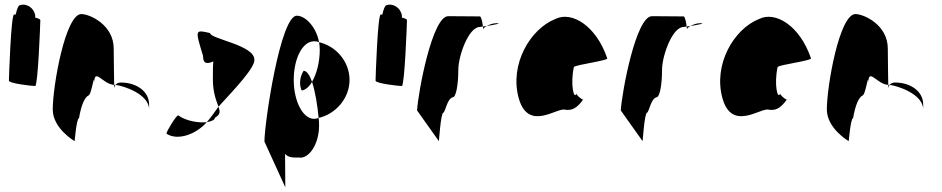

<svg xmlns="http://www.w3.org/2000/svg" viewBox="-20 -616 4018 819"><path d="M18 -272C18 -260 117 -249 130 -249C142 -249 152 -518 152 -530C152 -534 143 -538 130 -541C131 -548 130 -556 126 -564C116 -588 88 -602 65 -594C59 -594 52 -578 47 -554H40C27 -554 18 -284 18 -272Z M205 -149C205 -68 298 -14 298 -14C298 -6 306 -112 317 -112C327 -171 342 -200 356 -208C371 -208 382 -314 382 -261C382 -331 418 -256 467 -254C467 -281 465 -346 465 -409C465 -510 363 -556 327 -556C259 -556 205 -250 205 -149ZM467 -254C468 -246 467 -242 468 -241C468 -237 467 -246 473 -254ZM473 -254C506 -250 616 -215 616 -149V-170C616 -228 560 -264 496 -264C484 -264 477 -259 473 -254Z M690 -46C737 -14 817 -43 862 -95C832 -91 776 -98 740 -124C732 -124 690 -56 690 -46ZM846 -378C846 -340 866 -344 890 -354C888 -333 888 -306 888 -279C888 -218 904 -184 912 -161C984 -239 1069 -329 1065 -362C1065 -424 876 -450 876 -475C811 -490 812 -490 846 -378ZM862 -95C882 -98 897 -105 897 -114C921 -128 919 -140 912 -161C895 -137 879 -114 862 -95Z M1108 -12 1197 183 1196 40C1210 58 1235 56 1256 56C1295 63 1341 2 1341 -80C1341 -90 1341 -101 1339 -113C1333 -111 1326 -109 1320 -109C1272 -109 1233 -184 1233 -275C1233 -366 1270 -440 1320 -440C1327 -440 1335 -439 1341 -436C1329 -501 1283 -549 1246 -549C1176 -549 1108 -92 1108 -12ZM1267 -230C1283 -232 1299 -246 1311 -267C1301 -295 1289 -314 1275 -314C1256 -284 1257 -250 1267 -230ZM1311 -267C1325 -225 1335 -161 1339 -113C1411 -129 1471 -196 1471 -275C1471 -353 1414 -419 1341 -436C1343 -425 1344 -414 1344 -403C1344 -353 1331 -301 1311 -267Z M1582 -272C1582 -260 1681 -249 1694 -249C1706 -249 1716 -518 1716 -530C1716 -534 1707 -538 1694 -541C1695 -548 1694 -556 1690 -564C1680 -588 1652 -602 1629 -594C1623 -594 1616 -578 1611 -554H1604C1591 -554 1582 -284 1582 -272Z M1759 -145 1852 -14C1852 -6 1860 -135 1871 -135C1881 -142 1887 -194 1911 -201C1926 -201 1935 -258 1935 -318C1935 -378 1979 -501 2027 -501C2027 -501 2032 -502 2040 -503C2038 -520 2033 -546 2027 -546C2027 -546 1934 -547 1892 -547C1824 -547 1764 -225 1759 -145ZM2040 -503C2041 -498 2041 -494 2041 -491C2041 -494 2047 -500 2056 -505C2050 -504 2045 -504 2040 -503ZM2056 -505C2086 -510 2125 -517 2098 -517C2082 -517 2067 -511 2056 -505Z M2193 -196C2234 -52 2358 -160 2391 -148C2417 -144 2440 -152 2467 -191C2459 -193 2437 -212 2439 -217C2428 -188 2412 -257 2428 -330C2434 -340 2580 -358 2570 -368C2523 -506 2419 -570 2349 -535C2242 -493 2152 -341 2193 -196ZM2439 -217C2439 -217 2439 -218 2439 -218C2439 -218 2439 -217 2439 -217ZM2468 -192 2467 -191C2469 -191 2469 -191 2468 -190Z M2628 -145 2721 -14C2721 -6 2729 -135 2740 -135C2750 -142 2756 -194 2780 -201C2795 -201 2804 -258 2804 -318C2804 -378 2848 -501 2896 -501C2896 -501 2901 -502 2909 -503C2907 -520 2902 -546 2896 -546C2896 -546 2803 -547 2761 -547C2693 -547 2633 -225 2628 -145ZM2909 -503C2910 -498 2910 -494 2910 -491C2910 -494 2916 -500 2925 -505C2919 -504 2914 -504 2909 -503ZM2925 -505C2955 -510 2994 -517 2967 -517C2951 -517 2936 -511 2925 -505Z M3062 -196C3103 -52 3227 -160 3260 -148C3286 -144 3309 -152 3336 -191C3328 -193 3306 -212 3308 -217C3297 -188 3281 -257 3297 -330C3303 -340 3449 -358 3439 -368C3392 -506 3288 -570 3218 -535C3111 -493 3021 -341 3062 -196ZM3308 -217C3308 -217 3308 -218 3308 -218C3308 -218 3308 -217 3308 -217ZM3337 -192 3336 -191C3338 -191 3338 -191 3337 -190Z M3507 -149C3507 -68 3600 -14 3600 -14C3600 -6 3608 -112 3619 -112C3629 -171 3644 -200 3658 -208C3673 -208 3684 -314 3684 -261C3684 -331 3720 -256 3769 -254C3769 -281 3767 -346 3767 -409C3767 -510 3665 -556 3629 -556C3561 -556 3507 -250 3507 -149ZM3769 -254C3770 -246 3769 -242 3770 -241C3770 -237 3769 -246 3775 -254ZM3775 -254C3808 -250 3918 -215 3918 -149V-170C3918 -228 3862 -264 3798 -264C3786 -264 3779 -259 3775 -254Z"/></svg>

Font: Ampere
Style: UltCnd
Weight: 400
Version: Version 1